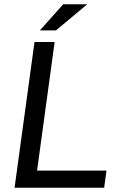

<svg xmlns="http://www.w3.org/2000/svg" viewBox="-20 -876 554 896"><path d="M48 0H466L477 -80H153L235 -680H141ZM166 -734H241L387 -856H275Z"/></svg>

Font: Ronzino Oblique
Style: Italic
Weight: 400
Italic angle: -8°
Designer: Nunzio Mazzaferro
Foundry: Collletttivo
Version: Version 1.000;Glyphs 3.3 (3337)